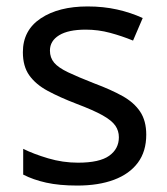

<svg xmlns="http://www.w3.org/2000/svg" viewBox="-20 -566 519 596"><path d="M434 -148Q434 -96 408 -61Q382 -26 334 -8Q286 10 220 10Q164 10 123.5 1Q83 -8 52 -24V-104Q84 -88 129.5 -74.5Q175 -61 222 -61Q289 -61 319 -82.5Q349 -104 349 -140Q349 -160 338 -176Q327 -192 298.5 -208Q270 -224 217 -244Q165 -264 128 -284Q91 -304 71 -332Q51 -360 51 -404Q51 -472 106.5 -509Q162 -546 252 -546Q301 -546 343.5 -536.5Q386 -527 423 -510L393 -440Q359 -454 322 -464Q285 -474 246 -474Q192 -474 163.5 -456.5Q135 -439 135 -409Q135 -387 148 -371.5Q161 -356 191.5 -341.5Q222 -327 273 -307Q324 -288 360 -268Q396 -248 415 -219.5Q434 -191 434 -148Z"/></svg>

Font: Noto Sans Hebrew
Style: Regular
Weight: 400
Designer: Monotype Design Team
Foundry: Monotype Imaging Inc.
Version: Version 2.003